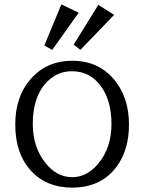

<svg xmlns="http://www.w3.org/2000/svg" viewBox="-20 -838 660 878"><path d="M310.5 -560.1Q441.4 -560.1 514.6 -457.5Q569.8 -380.4 569.8 -268.6Q569.8 -154.8 515.6 -79.1Q444.3 20 309.6 20Q193.8 20 123 -55.7Q49.8 -134.3 49.8 -268.6Q49.8 -394.5 118.2 -474.1Q191.4 -560.1 310.5 -560.1ZM308.6 -512.2Q242.2 -512.2 194.8 -463.4Q129.9 -397.5 129.9 -271Q129.9 -168.9 184.1 -97.7Q236.8 -27.8 310.1 -27.8Q377 -27.8 428.7 -88.9Q489.7 -161.6 489.7 -271.5Q489.7 -373 445.3 -438.5Q395 -512.2 308.6 -512.2ZM260.7 -817.9 339.8 -779.8 218.8 -609.9 182.6 -629.9ZM429.7 -815.9 502 -770 347.7 -609.9 316.9 -633.8Z"/></svg>

Font: BIZ UDPMincho
Style: Regular
Weight: 400
Designer: TypeBank Co., Ltd.
Foundry: Morisawa Inc.
Version: Version 1.06